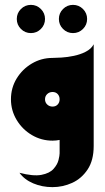

<svg xmlns="http://www.w3.org/2000/svg" viewBox="-20 -578 430 789"><path d="M60 132Q117 147 150.5 140.5Q184 134 200 116Q216 98 220.5 79.5Q225 61 225 52V-3Q211 0 196 0Q150 0 111 -23Q72 -46 48.5 -85Q25 -124 25 -170Q25 -217 48.5 -255.5Q72 -294 111 -317Q150 -340 196 -340Q209 -340 233 -341.5Q257 -343 283.5 -348.5Q310 -354 332.5 -365.5Q355 -377 365 -396V22Q365 81 340 118.5Q315 156 276.5 173.5Q238 191 195.5 191Q153 191 116.5 175.5Q80 160 60 132ZM196 -140Q209 -140 217 -148.5Q225 -157 225 -170Q225 -183 217 -191.5Q209 -200 196 -200Q183 -200 174 -191.5Q165 -183 165 -170Q165 -157 174 -148.5Q183 -140 196 -140ZM280 -442Q256 -442 239 -459Q222 -476 222 -500Q222 -524 239 -541Q256 -558 280 -558Q304 -558 321 -541Q338 -524 338 -500Q338 -476 321 -459Q304 -442 280 -442ZM107 -442Q83 -442 66 -459Q49 -476 49 -500Q49 -524 66 -541Q83 -558 107 -558Q131 -558 148 -541Q165 -524 165 -500Q165 -476 148 -459Q131 -442 107 -442Z"/></svg>

Font: Reem Kufi
Style: Bold
Weight: 700
Designer: Khaled Hosny
Version: Version 1.001